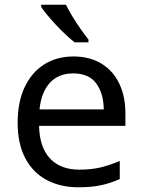

<svg xmlns="http://www.w3.org/2000/svg" viewBox="-20 -786 604 816"><path d="M292 -546Q361 -546 410.5 -516Q460 -486 486.5 -431.5Q513 -377 513 -304V-251H146Q148 -160 192.5 -112.5Q237 -65 317 -65Q368 -65 407.5 -74.5Q447 -84 489 -102V-25Q448 -7 408 1.5Q368 10 313 10Q237 10 178.5 -21Q120 -52 87.5 -113.5Q55 -175 55 -264Q55 -352 84.5 -415Q114 -478 167.5 -512Q221 -546 292 -546ZM291 -474Q228 -474 191.5 -433.5Q155 -393 148 -321H421Q420 -389 389 -431.5Q358 -474 291 -474ZM260 -766Q271 -744 287.5 -716.5Q304 -689 322.5 -663Q341 -637 356 -618V-606H297Q274 -624 245 -652.5Q216 -681 191.5 -709.5Q167 -738 155 -756V-766Z"/></svg>

Font: Noto Sans Tamil Supplement
Style: Regular
Weight: 400
Designer: Ek Type
Foundry: Ek Type
Version: Version 2.001; ttfautohint (v1.8.4.7-5d5b)